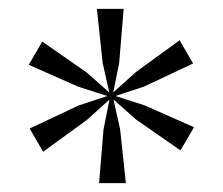

<svg xmlns="http://www.w3.org/2000/svg" viewBox="-20 -833 504 434"><path d="M204 -419 214 -540.5 227.5 -608 176.5 -562 77.5 -490 47 -542.5 157.5 -594.5 222.5 -616 157 -637 45 -686.5 75.5 -739 175.5 -669.5 227 -624 212 -691 199 -813H259.5L249.5 -691.5L236 -624L287 -670L386 -742L416.5 -689.5L306 -637.5L241 -616L306.5 -595L418.5 -545.5L388 -493L288 -562.5L236.5 -608L251.5 -541L264.5 -419Z"/></svg>

Font: Merriweather 144pt Light
Style: Regular
Weight: 300
Version: Version 2.100